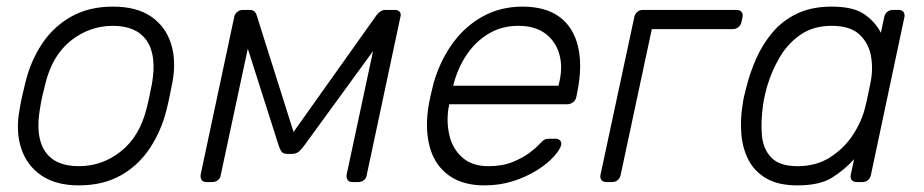

<svg xmlns="http://www.w3.org/2000/svg" viewBox="-20 -550 2791 580"><path d="M218 10Q149 10 105 -20Q61 -50 44 -102Q27 -154 39 -218Q41 -233 47 -260Q53 -287 57 -302Q73 -367 107.5 -418.5Q142 -470 195.5 -500Q249 -530 321 -530Q393 -530 436.5 -500Q480 -470 496.5 -418.5Q513 -367 501 -302Q498 -287 492.5 -260Q487 -233 483 -218Q467 -154 432.5 -102Q398 -50 344.5 -20Q291 10 218 10ZM218 -48Q289 -48 345.5 -93Q402 -138 423 -223Q427 -238 431.5 -260Q436 -282 439 -297Q454 -383 423 -427.5Q392 -472 321 -472Q251 -472 194.5 -427.5Q138 -383 117 -297Q113 -282 108 -260Q103 -238 101 -223Q86 -138 116 -93Q146 -48 218 -48Z M604 0Q594 0 589.5 -6Q585 -12 586 -22L688 -501Q690 -509 697.5 -514.5Q705 -520 712 -520H735Q750 -520 755 -505L876 -122L848 -125L1118 -505Q1130 -520 1144 -520H1174Q1182 -520 1187 -514.5Q1192 -509 1190 -501L1088 -22Q1087 -12 1079.5 -6Q1072 0 1062 0H1045Q1035 0 1030.5 -6Q1026 -12 1027 -22L1119 -452H1148L901 -113Q894 -103 885 -94Q876 -85 861 -85H849Q834 -85 829 -94Q824 -103 821 -113L719 -433H735L647 -22Q646 -12 638.5 -6Q631 0 621 0Z M1443 10Q1379 10 1337.5 -19Q1296 -48 1280 -100Q1264 -152 1273 -220Q1275 -235 1280.5 -260Q1286 -285 1290 -300Q1310 -368 1348 -420Q1386 -472 1439.5 -501Q1493 -530 1558 -530Q1628 -530 1670 -499Q1712 -468 1726 -410Q1740 -352 1724 -272L1721 -257Q1719 -247 1711 -241Q1703 -235 1693 -235H1337Q1337 -235 1336.5 -231Q1336 -227 1335 -225Q1328 -180 1338 -139.5Q1348 -99 1377.5 -73.5Q1407 -48 1455 -48Q1498 -48 1529.5 -61Q1561 -74 1581 -89.5Q1601 -105 1608 -113Q1620 -126 1625.5 -128.5Q1631 -131 1642 -131H1658Q1667 -131 1672 -125.5Q1677 -120 1675 -111Q1671 -97 1652.5 -76.5Q1634 -56 1602.5 -36Q1571 -16 1530.5 -3Q1490 10 1443 10ZM1349 -291H1667L1668 -295Q1681 -345 1670 -385Q1659 -425 1627.5 -448.5Q1596 -472 1546 -472Q1496 -472 1456.5 -448.5Q1417 -425 1390 -385Q1363 -345 1350 -295Z M1812 0Q1802 0 1797 -6Q1792 -12 1794 -22L1896 -498Q1898 -508 1905 -514Q1912 -520 1922 -520H2205Q2215 -520 2220 -514Q2225 -508 2223 -498L2220 -484Q2218 -474 2210.5 -468Q2203 -462 2193 -462H1949L1855 -22Q1853 -12 1846 -6Q1839 0 1829 0Z M2389 10Q2331 10 2295 -11Q2259 -32 2241 -67Q2223 -102 2219.5 -145Q2216 -188 2223 -232Q2225 -247 2228 -260Q2231 -273 2235 -288Q2246 -332 2265 -374.5Q2284 -417 2314 -452.5Q2344 -488 2388 -509Q2432 -530 2492 -530Q2558 -530 2591 -507Q2624 -484 2641 -451L2651 -498Q2653 -508 2660 -514Q2667 -520 2677 -520H2694Q2704 -520 2709 -514Q2714 -508 2712 -498L2611 -22Q2609 -12 2602 -6Q2595 0 2585 0H2568Q2558 0 2553 -6Q2548 -12 2550 -22L2560 -69Q2529 -35 2492 -12.5Q2455 10 2389 10ZM2389 -48Q2446 -48 2488 -75Q2530 -102 2556.5 -142.5Q2583 -183 2593 -224Q2597 -239 2602 -263Q2607 -287 2610 -302Q2618 -342 2611 -381Q2604 -420 2576 -446Q2548 -472 2492 -472Q2438 -472 2399.5 -446Q2361 -420 2336 -378Q2311 -336 2297 -288Q2293 -273 2290 -260Q2287 -247 2285 -232Q2278 -184 2281.5 -142Q2285 -100 2310 -74Q2335 -48 2389 -48Z"/></svg>

Font: Rubik Light Light
Style: Italic
Weight: 300
Italic angle: -12°
Version: Version 2.104